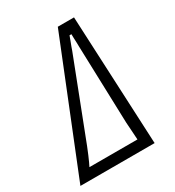

<svg xmlns="http://www.w3.org/2000/svg" viewBox="-183 -784 803 883"><g transform="rotate(-30 218.0 -343.0)"><path d="M-16 0 260 -686H346L378 0ZM63 -54H318Q317 -74 315 -101.5Q313 -129 312 -146L299 -557Q299 -567 298.5 -579.5Q298 -592 297.5 -604Q297 -616 297 -625H287Q283 -614 278 -600.5Q273 -587 268.5 -575.5Q264 -564 262 -557L102 -143Q94 -122 86 -104Q78 -86 72.5 -73.5Q67 -61 63 -54Z"/></g></svg>

Font: Archivo ExtraCondensed ExtraLight
Style: Italic
Weight: 250
Width: 2
Italic angle: -10°
Designer: Hector Gatti
Foundry: Omnibus-Type
Version: Version 2.001